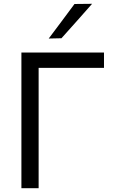

<svg xmlns="http://www.w3.org/2000/svg" viewBox="-20 -989 606 1009"><path d="M92.5 0V-713H526.5V-632.5H183V0ZM236 -786.5Q270 -832 304 -877.2Q338 -922.5 371.5 -968L464 -969Q423 -922.5 383 -877.5Q343 -832.5 303 -788Z"/></svg>

Font: Commissioner
Style: Regular
Weight: 400
Designer: Kostas Bartsokas
Foundry: Kostas Bartsokas
Version: Version 1.000; ttfautohint (v1.8.3)